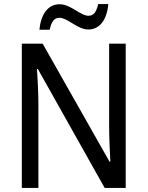

<svg xmlns="http://www.w3.org/2000/svg" viewBox="-20 -930 730 950"><path d="M175 -783H226C234 -822 248 -842 274 -842C314 -842 364 -784 417 -784C473 -784 509 -832 516 -910H466C457 -873 445 -852 418 -852C378 -852 330 -909 275 -909C215 -909 182 -856 175 -783ZM602 0V-714H520V-302C520 -247 524 -172 526 -130H522L191 -714H88V0H170V-413C170 -475 166 -539 163 -589H167L498 0Z"/></svg>

Font: Noto Sans Arabic SemCond
Style: Regular
Weight: 400
Width: 4
Designer: Monotype Design Team, Nadine Chahine, Nizar Qandah and Khaled Hosny
Foundry: Monotype Imaging Inc.
Version: Version 2.012